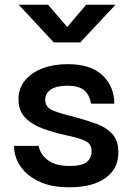

<svg xmlns="http://www.w3.org/2000/svg" viewBox="-20 -780 559 811"><path d="M40 -164H143Q151 -126 183.5 -102.5Q216 -79 273 -79Q327 -79 347 -96Q367 -113 367 -141Q367 -173 339 -185.5Q311 -198 258 -209Q208 -220 162 -236.5Q116 -253 87 -282.5Q58 -312 58 -361Q58 -406 85 -439.5Q112 -473 159 -491Q206 -509 266 -509Q363 -509 412.5 -462.5Q462 -416 463 -342H365Q357 -382 334 -400Q311 -418 265 -418Q219 -418 195 -402Q171 -386 171 -358Q171 -326 205.5 -312.5Q240 -299 299 -285Q346 -272 387.5 -257Q429 -242 454.5 -214Q480 -186 480 -136Q480 -67 425.5 -28Q371 11 274 11Q202 11 155 -9Q108 -29 82 -58Q56 -87 47 -116Q38 -145 40 -164ZM468 -760 319 -601H207L59 -760H183L264 -666L344 -760Z"/></svg>

Font: Syne SemiBold
Style: Regular
Weight: 600
Designer: Lucas Descroix
Foundry: Bonjour Monde
Version: Version 2.200; ttfautohint (v1.8.4)